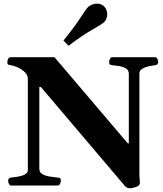

<svg xmlns="http://www.w3.org/2000/svg" viewBox="-20 -1002 879 1037"><path d="M40.5 0Q32.2 0 28.1 -9.8Q23.9 -19.5 23.9 -24.9Q23.9 -41 40 -43Q55.7 -44.4 76.9 -47.9Q98.1 -51.3 114.3 -59.8Q130.4 -68.4 130.4 -84V-576.2Q130.4 -597.2 113.3 -613Q96.2 -628.9 74.2 -638.7Q52.2 -648.4 37.1 -649.9Q26.9 -650.9 23.2 -654.1Q19.5 -657.2 19.5 -668Q19.5 -673.3 23.7 -683.1Q27.8 -692.9 36.1 -692.9H274.4L669.9 -228H675.8V-602.5Q675.8 -623.5 659.7 -632.8Q643.6 -642.1 622.8 -645.3Q602.1 -648.4 586.9 -649.9Q576.7 -650.9 573 -654.1Q569.3 -657.2 569.3 -668Q569.3 -673.3 573.5 -683.1Q577.6 -692.9 585.9 -692.9H817.9Q826.2 -692.9 830.3 -683.1Q834.5 -673.3 834.5 -668Q834.5 -651.9 818.4 -649.9Q803.7 -648.4 783.4 -644Q763.2 -639.6 748 -630.6Q732.9 -621.6 732.9 -605V-55.2Q732.9 -45.9 733.9 -39.8Q734.9 -33.7 735.8 -19.5Q737.3 -0.5 717.3 7.1Q697.3 14.6 682.1 14.6Q664.6 14.6 655.8 3.9L200.7 -532.2H192.4V-90.3Q192.4 -69.3 210.9 -60.1Q229.5 -50.8 252.9 -47.9Q276.4 -44.9 291 -43Q301.3 -42 304.9 -39.1Q308.6 -36.1 308.6 -24.9Q308.6 -19.5 304.4 -9.8Q300.3 0 292 0ZM350.1 -754.9 322.8 -783.2Q379.4 -852.5 412.4 -903.3Q445.3 -954.1 456.5 -964.8Q464.4 -972.2 477.3 -977.3Q490.2 -982.4 503.9 -982.4Q527.8 -982.4 543.5 -966.3Q551.8 -957.5 555.4 -947Q559.1 -936.5 559.1 -925.3Q559.1 -912.6 554.7 -901.1Q550.3 -889.6 543 -882.8Q531.7 -872.1 478.3 -841.6Q424.8 -811 350.1 -754.9Z"/></svg>

Font: Gelasio
Style: Bold
Weight: 700
Designer: Eben Sorkin
Foundry: Eben Sorkin
Version: Version 1.008